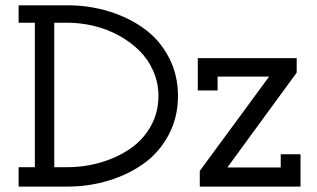

<svg xmlns="http://www.w3.org/2000/svg" viewBox="-20 -690 1174 710"><path d="M784.7 -355.5H711.4V-475.1H1077.1V-421.4L820.8 -70.8H1018.1V-119.6H1091.3V0H718.8V-58.1L975.1 -406.7H784.7ZM638.2 -335.4Q638.2 -257.3 604.5 -192.9Q570.8 -128.4 513.9 -86.9Q457 -45.4 383.3 -22.7Q309.6 0 228.5 0H48.8V-71.8H108.9V-606H48.8V-670.4H228.5Q310.1 -670.4 383.5 -647.7Q457 -625 513.9 -583.5Q570.8 -542 604.5 -477.5Q638.2 -413.1 638.2 -335.4ZM565.9 -335.4Q565.9 -383.8 546.9 -427.2Q527.8 -470.7 495.1 -502.9Q462.4 -535.2 419.7 -558.6Q377 -582 327.9 -594Q278.8 -606 228.5 -606H180.7V-71.8H228.5Q293.5 -71.8 353.5 -89.6Q413.6 -107.4 461.2 -139.9Q508.8 -172.4 537.4 -223.1Q565.9 -273.9 565.9 -335.4Z"/></svg>

Font: Eligible
Style: Regular
Weight: 500
Version: Version 1.1